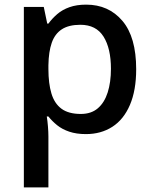

<svg xmlns="http://www.w3.org/2000/svg" viewBox="-20 -569 660 829"><path d="M352 -549Q449 -549 508.5 -479Q568 -409 568 -270Q568 -179 541 -116Q514 -53 465 -21.5Q416 10 351 10Q310 10 279 -0.5Q248 -11 226.5 -28.5Q205 -46 189 -66H182Q185 -48 187 -23.5Q189 1 189 20V240H83V-539H169L184 -467H189Q205 -489 227 -508Q249 -527 280 -538Q311 -549 352 -549ZM327 -462Q277 -462 247 -442.5Q217 -423 203.5 -384.5Q190 -346 189 -287V-271Q189 -209 202 -165.5Q215 -122 245.5 -99.5Q276 -77 329 -77Q374 -77 402.5 -101.5Q431 -126 445 -170Q459 -214 459 -272Q459 -360 427 -411Q395 -462 327 -462Z"/></svg>

Font: Noto Sans Thai Medium
Style: Regular
Weight: 500
Designer: Monotype Design Team
Foundry: Monotype Imaging Inc.
Version: Version 2.001